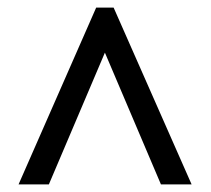

<svg xmlns="http://www.w3.org/2000/svg" viewBox="-20 -734 556 507"><path d="M29 -247 234 -714H280L486 -247H405L257 -595L109 -247Z"/></svg>

Font: Noto Serif Khmer SemiCondensed Black
Style: Regular
Weight: 900
Width: 4
Designer: Danh Hong and the Monotype Design Team
Foundry: Monotype Imaging Inc.
Version: Version 2.004